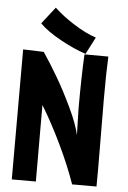

<svg xmlns="http://www.w3.org/2000/svg" viewBox="-59 -911 635 954"><g transform="rotate(5 259.0 -433.5)"><path d="M391.1 -736.8 347.2 -651.9Q289.1 -670.9 220.9 -708.3Q152.8 -745.6 114.7 -783.7L180.2 -867.7Q223.6 -827.1 281.7 -790.5Q339.8 -753.9 391.1 -736.8ZM337.4 0Q305.2 -92.3 256.1 -194.6Q207 -296.9 156.2 -379.9V-278.3Q156.2 -196.3 156.5 -111.8Q156.7 -27.3 156.7 1.5H36.6V-647L139.6 -643.6Q176.3 -589.4 214.1 -524.9Q252 -460.4 290.3 -379.6Q328.6 -298.8 339.8 -246.1L336.4 -379.9Q336.4 -535.6 342.3 -648.9L461.4 -648.4Q457.5 -573.7 457.5 -437Q457.5 -380.9 458.5 -260.7Q459.5 -140.6 459.5 -83Q459.5 -68.4 459.2 -40.5Q459 -12.7 459 0Z"/></g></svg>

Font: Fantasque Sans Mono
Style: Bold
Weight: 700
Monospace: yes
Designer: Jany Belluz
Version: Version 1.8.0 ; ttfautohint (v1.8.2)